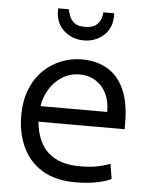

<svg xmlns="http://www.w3.org/2000/svg" viewBox="-54 -790 667 846"><g transform="rotate(5 280.0 -366.5)"><path d="M312 12Q221 12 162.5 -24.5Q104 -61 76 -123Q48 -185 48 -259Q48 -328 69 -379Q90 -430 125.5 -463.5Q161 -497 204 -513.5Q247 -530 292 -530Q359 -530 407 -501.5Q455 -473 481 -414.5Q507 -356 507 -267Q507 -263 507 -255Q507 -247 507 -240H126Q134 -151 183.5 -105.5Q233 -60 324 -60Q375 -60 409 -68Q443 -76 458 -83L469 -17Q457 -8 412.5 2Q368 12 312 12ZM129 -309H424Q424 -358 406.5 -392Q389 -426 359 -444.5Q329 -463 290 -463Q245 -463 210.5 -440.5Q176 -418 155 -382.5Q134 -347 129 -309ZM293 -614Q241 -614 203.5 -648.5Q166 -683 169 -745H216Q218 -734 224 -717Q230 -700 245.5 -687Q261 -674 293 -674Q326 -674 342 -687Q358 -700 363.5 -717Q369 -734 369 -745H417Q420 -683 383 -648.5Q346 -614 293 -614Z"/></g></svg>

Font: Ubuntu Sans Mono
Style: Regular
Weight: 400
Monospace: yes
Designer: Dalton Maag Ltd
Foundry: Dalton Maag Ltd
Version: Version 1.006